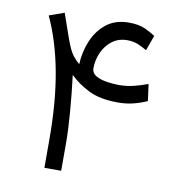

<svg xmlns="http://www.w3.org/2000/svg" viewBox="-74 -702 730 771"><g transform="rotate(10 291.5 -316.5)"><path d="M129.4 -627.4 162.1 -533.7Q180.7 -480.5 195.6 -462.2Q210.4 -443.8 222.7 -434.1Q224.6 -482.9 243.2 -528.6Q261.7 -574.2 298.3 -603.8Q335 -633.3 391.1 -633.3Q430.7 -633.3 456.5 -621.6Q482.4 -609.9 499.5 -598.1L477.1 -536.1Q460.9 -545.4 441.7 -554Q422.4 -562.5 396.5 -562.5Q360.4 -562.5 334.7 -542.7Q309.1 -522.9 295.4 -492.4Q281.7 -461.9 281.7 -429.2Q281.7 -407.7 301 -397.2Q320.3 -386.7 346.4 -383.1Q372.6 -379.4 392.6 -379.4Q424.8 -379.4 453.9 -386.5Q482.9 -393.6 510.7 -404.3L520 -335.9Q490.7 -323.2 462.6 -316.4Q434.6 -309.6 402.8 -309.6Q329.1 -309.6 283.2 -332.3Q237.3 -355 204.6 -387.2Q213.9 -313 219.7 -239Q225.6 -165 225.6 -112.3V0H157.2V-113.8Q157.2 -267.6 134.8 -389.2Q112.3 -510.7 67.9 -605.5Z"/></g></svg>

Font: Vazir Light FD
Style: Light-FD
Weight: 300
Designer: Saber Rastikerdar
Foundry: Saber Rastikerdar
Version: Version 30.1.0